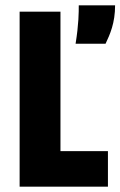

<svg xmlns="http://www.w3.org/2000/svg" viewBox="-20 -704 454 724"><path d="M265 -539H378C395 -575 414 -617 414 -684H277C277 -658 277 -613 265 -539ZM54 0H387V-134H208V-660H54Z"/></svg>

Font: Bricolage Grotesque 10pt Condensed ExtraBold
Style: Regular
Weight: 800
Width: 3
Designer: Mathieu Triay
Foundry: Atelier Triay
Version: Version 1.000;gftools[0.9.29]